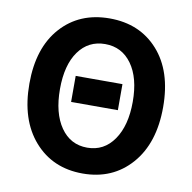

<svg xmlns="http://www.w3.org/2000/svg" viewBox="-84 -838 938 936"><g transform="rotate(10 385.0 -370.0)"><path d="M269.5 -320.3V-449.2H501V-320.3ZM53.7 -373Q53.7 -550.8 144.5 -652.3Q235.4 -753.9 384.8 -753.9Q534.2 -753.9 625 -652.3Q715.8 -550.8 715.8 -373Q715.8 -194.3 624.5 -90.3Q533.2 13.7 384.8 13.7Q236.3 13.7 145 -90.3Q53.7 -194.3 53.7 -373ZM253.4 -184.1Q301.8 -114.3 384.8 -114.3Q467.8 -114.3 516.6 -184.6Q565.4 -254.9 565.4 -373Q565.4 -491.2 516.6 -559.1Q467.8 -627 384.8 -627Q301.8 -627 253.4 -559.6Q205.1 -492.2 205.1 -373Q205.1 -253.9 253.4 -184.1Z"/></g></svg>

Font: Nasu
Style: Bold
Weight: 700
Designer: Ryoko NISHIZUKA (kana &amp; ideographs); Paul D. Hunt (Latin, Greek &amp; Cyrillic); Wenlong ZHANG (bopomofo); Sandoll C
Version: Version 2014.1215